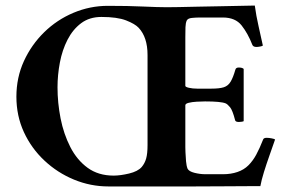

<svg xmlns="http://www.w3.org/2000/svg" viewBox="-20 -668 1031 691"><path d="M580 -642Q592 -642 622.5 -642.5Q653 -643 692.5 -644Q732 -645 772.5 -645.5Q813 -646 846.5 -647Q880 -648 897 -648Q902 -611 910.5 -574Q919 -537 926 -504Q924 -502 916 -500.5Q908 -499 903 -499Q891 -499 888 -507Q872 -548 849.5 -576.5Q827 -605 782 -605H701Q685 -605 670.5 -603.5Q656 -602 652 -594Q648 -585 647.5 -570Q647 -555 647 -534V-359Q647 -355 660 -352Q673 -349 689 -349H741Q770 -349 785.5 -354Q801 -359 810 -374Q819 -389 827 -417Q829 -425 839 -425Q852 -425 857 -420V-232Q856 -231 850.5 -230Q845 -229 840 -229Q827 -229 826 -236Q817 -271 808 -282Q799 -293 792 -296Q775 -303 718 -303Q705 -303 688 -302Q671 -301 659 -298Q647 -295 647 -289V-138Q647 -135 647.5 -120Q648 -105 649.5 -88Q651 -71 655 -61Q660 -51 680 -46Q700 -41 719 -41H783Q811 -41 834.5 -49Q858 -57 874 -73Q890 -89 902 -111Q914 -133 927 -166Q929 -172 940 -172Q948 -172 958 -170Q968 -168 970 -166Q961 -140 950 -109Q939 -78 930 -49Q921 -20 917 2Q907 2 871 2Q835 2 784.5 2.5Q734 3 679 3Q624 3 574 3H370Q306 3 246.5 -21.5Q187 -46 140 -90Q93 -134 66 -192.5Q39 -251 39 -320Q39 -389 66 -448Q93 -507 139 -552Q185 -597 244.5 -622Q304 -647 368 -647Q441 -647 495 -644.5Q549 -642 580 -642ZM345 -607Q302 -607 272 -584.5Q242 -562 223 -525Q204 -488 195.5 -443Q187 -398 187 -354Q187 -298 198 -242Q209 -186 233 -139Q257 -92 295.5 -64Q334 -36 389 -36Q413 -36 444.5 -43.5Q476 -51 490 -67Q501 -80 506 -97.5Q511 -115 511 -146V-470Q511 -534 479 -568Q466 -582 434 -594.5Q402 -607 345 -607Z"/></svg>

Font: Amiri
Style: Bold
Weight: 700
Designer: Khaled Hosny
Version: Version 0.113